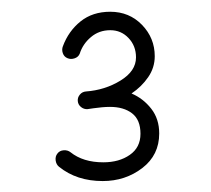

<svg xmlns="http://www.w3.org/2000/svg" viewBox="-20 -749 369 335"><path d="M115.7 -572.8Q115.2 -579.1 119.4 -584Q123.5 -588.9 129.9 -589.4Q163.1 -591.8 190.2 -608.4Q217.3 -625 217.3 -648.9Q217.3 -668.9 204.3 -682.6Q191.4 -696.3 172.4 -696.3Q152.8 -696.3 138.7 -684.3Q124.5 -672.4 119.1 -655.3Q116.7 -649.4 110.1 -647.2Q103.5 -645 97.7 -647.5Q91.8 -649.9 89.6 -656.2Q87.4 -662.6 89.8 -668.5Q99.6 -694.8 120.6 -711.7Q141.6 -728.5 172.4 -728.5Q205.6 -728.5 227.8 -705.6Q250 -682.6 250 -650.9Q250 -630.9 238.5 -614.3Q227.1 -597.7 209.5 -585.9Q230 -577.1 243.9 -559.3Q257.8 -541.5 257.8 -516.1Q257.8 -478.5 228.3 -455.8Q198.7 -433.1 159.2 -433.1Q113.8 -433.1 83 -458Q78.1 -461.9 77.1 -469Q76.2 -476.1 80.1 -481Q84 -486.3 91.1 -486.8Q98.1 -487.3 103 -483.4Q125 -465.8 160.2 -465.8Q188 -465.8 206.5 -478.8Q225.1 -491.7 225.1 -515.6Q225.1 -540 210.4 -551.3Q195.8 -562.5 171.9 -562.5Q165 -562.5 157.7 -561.8Q150.4 -561 143.1 -560.1Q137.7 -559.1 132.8 -558.6Q126.5 -558.1 121.3 -562.3Q116.2 -566.4 115.7 -572.8Z"/></svg>

Font: Mikhak Light
Style: Regular
Weight: 300
Designer: Amin Abedi
Version: Version 3.3